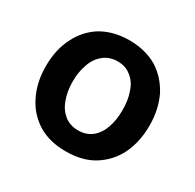

<svg xmlns="http://www.w3.org/2000/svg" viewBox="-129 -696 865 851"><g transform="rotate(30 304.0 -271.0)"><path d="M163 -22Q103 -59 72 -122Q39 -187 39 -271Q39 -356 72 -420Q104 -484 163 -520Q224 -555 304 -555Q384 -555 445 -520Q503 -484 537 -420Q569 -354 569 -271Q569 -188 537 -122Q505 -59 445 -22Q387 13 304 13Q221 13 163 -22ZM375 -118Q404 -142 417 -181Q431 -219 431 -271Q431 -323 417 -361Q404 -402 375 -424Q347 -448 305 -448Q263 -448 234 -424Q204 -400 191 -361Q176 -321 176 -271Q176 -222 191 -181Q204 -143 234 -118Q263 -95 305 -95Q346 -95 375 -118Z"/></g></svg>

Font: Sinter Bold
Style: Regular
Weight: 700
Foundry: Adobe & rsms
Version: Version 1.000